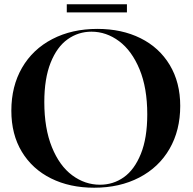

<svg xmlns="http://www.w3.org/2000/svg" viewBox="-20 -862 904 897"><path d="M33 -345Q33 -459 83 -545.5Q133 -632 224.5 -679.5Q316 -727 435 -727Q549 -727 636.5 -683.5Q724 -640 773 -558.5Q822 -477 822 -367Q822 -253 772 -166.5Q722 -80 630.5 -32.5Q539 15 420 15Q306 15 218.5 -28.5Q131 -72 82 -153Q33 -234 33 -345ZM447 1Q509 1 558.5 -34Q608 -69 638 -143Q668 -217 668 -328Q668 -451 632 -538Q596 -625 536.5 -669.5Q477 -714 407 -714Q346 -714 296 -678.5Q246 -643 216.5 -569Q187 -495 187 -385Q187 -262 222.5 -174.5Q258 -87 317.5 -43Q377 1 447 1ZM292 -842H573V-804H292Z"/></svg>

Font: Nyght Serif Medium
Style: Regular
Weight: 500
Designer: Maksym Kobuzan
Version: Version 0.410